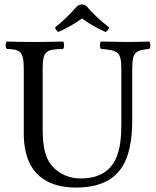

<svg xmlns="http://www.w3.org/2000/svg" viewBox="-20 -834 701 864"><path d="M172 -523C172 -606 187 -611 264 -614C270 -620 270 -641 264 -647C217 -646 168 -645 129 -645C90 -645 49 -646 10 -647C4 -641 4 -620 10 -614C70 -611 87 -606 87 -523V-233C87 -29 219 10 321 10C526 10 575 -117 575 -295V-523C575 -603 592 -607 652 -614C658 -620 658 -641 652 -647C614 -646 573 -645 550 -645C529 -645 480 -646 434 -647C428 -641 428 -620 434 -614C509 -607 526 -604 526 -523V-277C526 -165 511 -31 342 -31C294 -31 253 -49 223 -78C174 -125 172 -201 172 -266ZM368 -808C353 -816 343 -816 329 -808C298 -774 265 -739 228 -711C230 -702 233 -696 242 -690C280 -707 312 -724 349 -751C382 -726 416 -708 455 -690C464 -694 468 -702 471 -711C435 -738 398 -772 368 -808Z"/></svg>

Font: Libertinus Serif
Style: Regular
Weight: 400
Designer: Philipp H. Poll, Khaled Hosny
Foundry: Caleb Maclennan
Version: Version 7.050;RELEASE